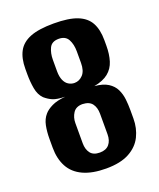

<svg xmlns="http://www.w3.org/2000/svg" viewBox="-117 -668 621 749"><g transform="rotate(-20 193.5 -293.0)"><path d="M195 8Q138 8 100 -9.5Q62 -27 44 -60.5Q26 -94 26 -140V-176Q26 -206 31 -231Q36 -256 51 -273Q62 -286 83.5 -296.5Q105 -307 140 -310Q106 -311 89.5 -318Q73 -325 58 -338Q41 -355 36 -383.5Q31 -412 31 -442V-465Q31 -509 46.5 -537.5Q62 -566 97.5 -580Q133 -594 195 -594Q257 -594 292.5 -580Q328 -566 343.5 -537.5Q359 -509 359 -465V-442Q359 -407 350.5 -379.5Q342 -352 320.5 -334.5Q299 -317 261 -310Q296 -307 316.5 -294Q337 -281 346.5 -261.5Q356 -242 358.5 -219.5Q361 -197 361 -175V-139Q361 -99 344.5 -65.5Q328 -32 291.5 -12Q255 8 195 8ZM193 -59Q219 -59 232 -74.5Q245 -90 245 -116V-201Q245 -227 233 -243Q221 -259 193 -260Q166 -260 154 -241.5Q142 -223 142 -200V-116Q142 -91 154 -75Q166 -59 193 -59ZM193 -348Q213 -348 228 -364Q243 -380 243 -413V-461Q243 -490 232 -510.5Q221 -531 193 -531Q164 -531 154 -510Q144 -489 144 -462V-414Q144 -392 150.5 -377Q157 -362 168.5 -355Q180 -348 193 -348Z"/></g></svg>

Font: Alumni Sans
Style: Bold
Weight: 700
Designer: Robert E. Leuschke
Foundry: Robert E. Leuschke
Version: Version 1.018